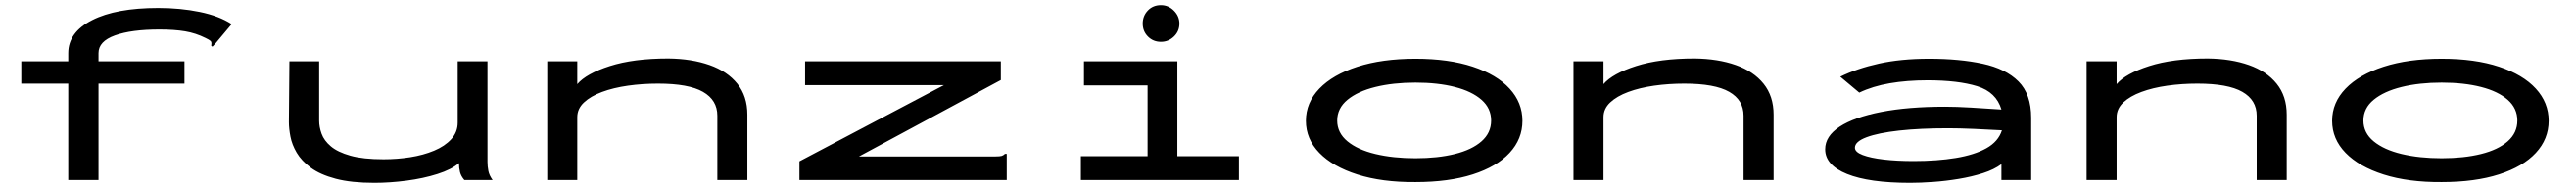

<svg xmlns="http://www.w3.org/2000/svg" viewBox="-20 -702 10040 733"><path d="M246 -376H63V-463H246V-495Q246 -576 339 -623.5Q432 -671 597 -671Q683 -671 758.5 -655.5Q834 -640 883 -608L821 -534L808 -520L803 -524Q806 -537 801 -542Q796 -547 781 -554Q743 -573 701.5 -580Q660 -587 601 -587Q492 -587 428 -564Q364 -541 364 -495V-463H699V-376H364V0H246Z M1439 11Q1349 11 1288.5 -5Q1228 -21 1191.5 -48Q1155 -75 1136.5 -106.5Q1118 -138 1112 -169.5Q1106 -201 1106 -226L1108 -463H1224V-231Q1224 -207 1233.5 -180.5Q1243 -154 1269.5 -131.5Q1296 -109 1345.5 -95Q1395 -81 1475 -81Q1528 -81 1579 -89Q1630 -97 1672 -114.5Q1714 -132 1739 -159.5Q1764 -187 1764 -224V-463H1880V-71Q1880 -53 1883.5 -35.5Q1887 -18 1900 0H1790Q1777 -15 1773 -31Q1769 -47 1769 -66Q1740 -41 1685 -23.5Q1630 -6 1564.5 2.5Q1499 11 1439 11Z M2113 0V-463H2230V-374Q2265 -415 2357 -444.5Q2449 -474 2585 -474Q2676 -473 2745.5 -448.5Q2815 -424 2854 -375.5Q2893 -327 2893 -255V0H2776V-251Q2776 -312 2720 -344Q2664 -376 2545 -376Q2484 -376 2427.5 -368Q2371 -360 2326.5 -343.5Q2282 -327 2256 -302.5Q2230 -278 2230 -245V0Z M3096 -73 3659 -370H3118V-463H3881V-390L3328 -92H3860Q3877 -92 3884 -94Q3891 -96 3897 -102H3904V0H3096Z M4193 0V-93H4453V-369H4205V-463H4569V-93H4809V0ZM4505 -539Q4475 -539 4454.5 -559.5Q4434 -580 4434 -610Q4434 -640 4454 -661Q4474 -682 4505 -682Q4534 -682 4555.5 -660.5Q4577 -639 4577 -610Q4577 -580 4555.5 -559.5Q4534 -539 4505 -539Z M5497 8Q5367 9 5271 -21.5Q5175 -52 5122.5 -106Q5070 -160 5070 -231Q5070 -302 5122.5 -356.5Q5175 -411 5271 -442Q5367 -473 5497 -473Q5627 -473 5720.5 -442Q5814 -411 5864 -356.5Q5914 -302 5914 -231Q5914 -160 5864 -106Q5814 -52 5720.5 -22Q5627 8 5497 8ZM5497 -85Q5584 -85 5650.5 -101.5Q5717 -118 5754.5 -151Q5792 -184 5792 -232Q5792 -280 5754.5 -313Q5717 -346 5650.5 -363Q5584 -380 5497 -380Q5410 -380 5341 -363Q5272 -346 5232 -313Q5192 -280 5192 -232Q5192 -184 5232 -151Q5272 -118 5341 -101.5Q5410 -85 5497 -85Z M6113 0V-463H6230V-374Q6265 -415 6357 -444.5Q6449 -474 6585 -474Q6676 -473 6745.5 -448.5Q6815 -424 6854 -375.5Q6893 -327 6893 -255V0H6776V-251Q6776 -312 6720 -344Q6664 -376 6545 -376Q6484 -376 6427.5 -368Q6371 -360 6326.5 -343.5Q6282 -327 6256 -302.5Q6230 -278 6230 -245V0Z M7425 11Q7265 11 7179.5 -23.5Q7094 -58 7094 -120Q7094 -171 7150.5 -208Q7207 -245 7312 -265.5Q7417 -286 7561 -286Q7605 -286 7664 -282.5Q7723 -279 7781 -275Q7761 -343 7686.5 -366Q7612 -389 7493 -389Q7413 -389 7346 -377.5Q7279 -366 7227 -341L7153 -403Q7218 -435 7303.5 -454Q7389 -473 7499 -473Q7618 -473 7708 -453.5Q7798 -434 7847.5 -384.5Q7897 -335 7897 -243V0H7781V-62Q7753 -41 7709.5 -27Q7666 -13 7615 -4.5Q7564 4 7514.5 7.5Q7465 11 7425 11ZM7210 -126Q7210 -109 7240.5 -97.5Q7271 -86 7322.5 -80Q7374 -74 7439 -74Q7530 -74 7603 -86Q7676 -98 7722.5 -124Q7769 -150 7783 -194Q7731 -197 7673.5 -199.5Q7616 -202 7573 -202Q7464 -202 7382.5 -193Q7301 -184 7255.5 -167Q7210 -150 7210 -126Z M8113 0V-463H8230V-374Q8265 -415 8357 -444.5Q8449 -474 8585 -474Q8676 -473 8745.5 -448.5Q8815 -424 8854 -375.5Q8893 -327 8893 -255V0H8776V-251Q8776 -312 8720 -344Q8664 -376 8545 -376Q8484 -376 8427.5 -368Q8371 -360 8326.5 -343.5Q8282 -327 8256 -302.5Q8230 -278 8230 -245V0Z M9497 8Q9367 9 9271 -21.5Q9175 -52 9122.5 -106Q9070 -160 9070 -231Q9070 -302 9122.5 -356.5Q9175 -411 9271 -442Q9367 -473 9497 -473Q9627 -473 9720.5 -442Q9814 -411 9864 -356.5Q9914 -302 9914 -231Q9914 -160 9864 -106Q9814 -52 9720.5 -22Q9627 8 9497 8ZM9497 -85Q9584 -85 9650.5 -101.5Q9717 -118 9754.5 -151Q9792 -184 9792 -232Q9792 -280 9754.5 -313Q9717 -346 9650.5 -363Q9584 -380 9497 -380Q9410 -380 9341 -363Q9272 -346 9232 -313Q9192 -280 9192 -232Q9192 -184 9232 -151Q9272 -118 9341 -101.5Q9410 -85 9497 -85Z"/></svg>

Font: Inconsolata UltraExpanded SemiBold
Style: Regular
Weight: 600
Width: 9
Monospace: yes
Designer: Raph Levien, Cyreal, Brenton Simpson
Foundry: Raph Levien, Cyreal, Google
Version: Version 3.001; ttfautohint (v1.8.2.53-6de2)